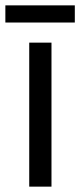

<svg xmlns="http://www.w3.org/2000/svg" viewBox="-38 -696 299 716"><path d="M241 -676H-18V-612H241ZM154 0V-537H71V0Z"/></svg>

Font: Noto Sans Khmer Condensed
Style: Regular
Weight: 400
Width: 3
Designer: Danh Hong and the Monotype Design Team
Foundry: Monotype Imaging Inc.
Version: Version 2.004